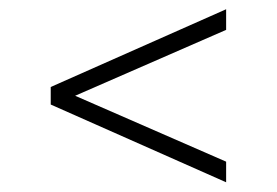

<svg xmlns="http://www.w3.org/2000/svg" viewBox="-20 -582 584 405"><path d="M457 -562.5V-519L138.5 -380L457 -241V-197.5L87 -361.5V-398.5Z"/></svg>

Font: Encode Sans Semi Expanded ExLight
Style: Regular
Weight: 275
Width: 6
Designer: Multiple Designers
Foundry: Impallari Type
Version: Version 2.000